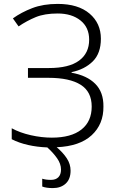

<svg xmlns="http://www.w3.org/2000/svg" viewBox="-20 -744 605 982"><path d="M292 123Q292 94 272 65.5Q252 37 222 10Q170 8 123.5 -2.5Q77 -13 40 -32V-88Q82 -65 137.5 -52.5Q193 -40 245 -40Q344 -40 396.5 -81.5Q449 -123 449 -199Q449 -275 392.5 -310.5Q336 -346 228 -346H123V-396H230Q333 -396 384.5 -434Q436 -472 436 -541Q436 -604 391.5 -639.5Q347 -675 275 -675Q208 -675 163 -656.5Q118 -638 75 -609L46 -650Q89 -681 145 -702.5Q201 -724 275 -724Q380 -724 438 -674.5Q496 -625 496 -546Q496 -471 454.5 -430Q413 -389 346 -375V-372Q425 -358 467.5 -315Q510 -272 509 -199Q510 -109 449 -52.5Q388 4 270 9Q302 36 321.5 65.5Q341 95 341 129Q341 172 316 195Q291 218 250 218Q234 218 220 216Q206 214 196 210V170Q214 176 241 176Q265 176 278.5 162.5Q292 149 292 123Z"/></svg>

Font: RS Noto Sans Light
Style: Regular
Weight: 300
Designer: Monotype Design Team
Foundry: Monotype Imaging Inc.
Version: Version 3.10